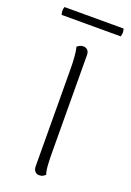

<svg xmlns="http://www.w3.org/2000/svg" viewBox="-144 -680 502 737"><g transform="rotate(20 107.5 -311.0)"><path d="M133 -94Q133 -64 134.5 -40Q136 -16 141 -2Q137 2 131 5.5Q125 9 115 9Q105 9 98.5 1.5Q92 -6 92 -19L90 -412Q90 -442 88 -465.5Q86 -489 82 -504Q86 -507 92 -510.5Q98 -514 107 -514Q118 -514 124.5 -507Q131 -500 131 -487ZM-13 -631H228Q234 -615 228 -599H-13Q-19 -615 -13 -631Z"/></g></svg>

Font: Arima ExtraLight
Style: Regular
Weight: 250
Designer: Joana Correia and Natanael Gama
Foundry: NDISCOVER
Version: Version 1.101;gftools[0.9.23]